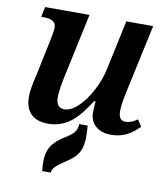

<svg xmlns="http://www.w3.org/2000/svg" viewBox="-85 -608 798 915"><g transform="rotate(10 313.5 -150.0)"><path d="M168 9C261 9 312 -49 367 -135H374C372 -116 371 -97 371 -80C371 -30 407 9 474 9C534 9 576 -19 609 -54L588 -86C567 -71 550 -64 530 -64C509 -64 497 -79 497 -109C497 -137 504 -175 513 -216L582 -536H452L400 -293C378 -189 298 -72 235 -72C202 -72 193 -95 193 -125C193 -152 202 -201 210 -237L274 -536H59L49 -487H62C96 -487 121 -478 121 -446C121 -437 116 -408 111 -384L75 -212C65 -171 57 -130 57 -102C57 -43 85 9 168 9ZM181 236H223C224 217 235 204 281 173C356 126 365 89 357 -15H316C315 18 301 33 263 57C182 106 172 151 181 236Z"/></g></svg>

Font: Noto Serif SemiBold
Style: Italic
Weight: 600
Italic angle: -12°
Designer: Monotype Design Team
Foundry: Monotype Imaging Inc.
Version: Version 2.014